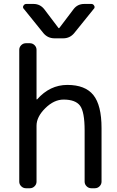

<svg xmlns="http://www.w3.org/2000/svg" viewBox="-20 -999 610 998"><path d="M507.8 -54.7Q507.8 -41 497.6 -30.8Q487.3 -20.5 472.7 -20.5H455.1Q440.4 -20.5 430.2 -30.8Q419.9 -41 419.9 -54.7V-320.3Q419.9 -418 396 -449.7Q372.1 -481.4 310.5 -481.4Q260.7 -481.4 215.3 -436.5Q169.9 -391.6 169.9 -345.7V-54.7Q169.9 -41 159.7 -30.8Q149.4 -20.5 134.8 -20.5H115.2Q100.6 -20.5 90.3 -30.8Q80.1 -41 80.1 -54.7V-740.2Q80.1 -753.9 90.3 -764.2Q100.6 -774.4 115.2 -774.4H134.8Q149.4 -774.4 159.7 -764.2Q169.9 -753.9 169.9 -740.2V-484.4Q169.9 -482.4 170.9 -482.4Q171.9 -482.4 172.9 -482.4Q239.3 -557.6 330.1 -557.6Q422.9 -557.6 465.3 -504.9Q507.8 -452.1 507.8 -333ZM283.2 -854.5Q286.1 -850.6 289.1 -854.5L362.3 -951.2Q382.8 -978.5 418 -978.5H455.1Q464.8 -978.5 469.7 -968.8Q471.7 -965.8 471.7 -961.9Q471.7 -956.1 466.8 -952.1L365.2 -826.2Q342.8 -799.8 308.6 -799.8H263.7Q228.5 -799.8 206.1 -826.2L104.5 -952.1Q99.6 -956.1 99.6 -961.9Q99.6 -965.8 101.6 -968.8Q106.4 -978.5 117.2 -978.5H154.3Q188.5 -978.5 210 -951.2Z"/></svg>

Font: Gen Jyuu GothicL Regular
Style: Regular
Weight: 400
Designer: [Source Han Sans]
Ryoko NISHIZUKA  (kana & ideographs); Paul D. Hunt (Latin, Greek & Cyrillic); Wenlong ZHANG  (bopomofo
Version: Version 1.002.20150607